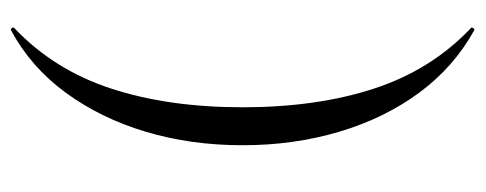

<svg xmlns="http://www.w3.org/2000/svg" viewBox="-287 -478 883 349"><g transform="rotate(-90 154.5 -303.5)"><path d="M65 -304Q65 -398 89.5 -480Q114 -562 160.5 -625.5Q207 -689 274 -725Q276 -726 278 -723.5Q280 -721 278 -719Q202 -647 168 -543Q134 -439 134 -304Q134 -169 168 -65Q202 39 278 111Q280 112 278 115Q276 118 274 117Q207 80 160.5 17Q114 -46 89.5 -128.5Q65 -211 65 -304Z"/></g></svg>

Font: Cormorant Infant Light
Style: Regular
Weight: 400
Version: Version 4.001